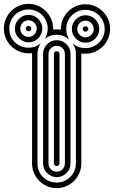

<svg xmlns="http://www.w3.org/2000/svg" viewBox="-135 -846 590 994"><path d="M88 -567Q88 -596 109 -617Q130 -638 159 -638Q188 -638 209 -617Q230 -596 230 -567V0Q230 29 209 50Q188 71 159 71Q130 71 109 50Q88 29 88 0ZM116 0Q116 18 128.5 30.5Q141 43 159 43Q176 43 188.5 30.5Q201 18 201 0V-567Q201 -584 188.5 -596.5Q176 -609 159 -609Q141 -609 128.5 -596.5Q116 -584 116 -567ZM144 -567Q144 -573 148.5 -577Q153 -581 159 -581Q164 -581 168.5 -577Q173 -573 173 -567V0Q173 6 168.5 10Q164 14 159 14Q153 14 148.5 10Q144 6 144 0ZM-58 -698Q-58 -727 -37 -748Q-16 -769 13 -769Q42 -769 63 -748Q84 -727 84 -698Q84 -669 63 -648Q42 -627 13 -627Q-16 -627 -37 -648Q-58 -669 -58 -698ZM-30 -698Q-30 -680 -17.5 -667.5Q-5 -655 13 -655Q30 -655 42.5 -667.5Q55 -680 55 -698Q55 -716 42.5 -728.5Q30 -741 13 -741Q-5 -741 -17.5 -728.5Q-30 -716 -30 -698ZM13 -684Q7 -684 2.5 -688Q-2 -692 -2 -698Q-2 -704 2.5 -708Q7 -712 13 -712Q18 -712 22.5 -708Q27 -704 27 -698Q27 -692 22.5 -688Q18 -684 13 -684ZM237 -696Q237 -725 258 -746Q279 -767 308 -767Q337 -767 358 -746Q379 -725 379 -696Q379 -667 358 -646Q337 -625 308 -625Q279 -625 258 -646Q237 -667 237 -696ZM265 -696Q265 -678 277.5 -665.5Q290 -653 308 -653Q325 -653 337.5 -665.5Q350 -678 350 -696Q350 -714 337.5 -726.5Q325 -739 308 -739Q290 -739 277.5 -726.5Q265 -714 265 -696ZM308 -682Q302 -682 297.5 -686Q293 -690 293 -696Q293 -702 297.5 -706Q302 -710 308 -710Q313 -710 317.5 -706Q322 -702 322 -696Q322 -690 317.5 -686Q313 -682 308 -682ZM180 -696Q180 -722 190 -745.5Q200 -769 217.5 -786.5Q235 -804 258 -814Q281 -824 308 -824Q334 -824 357 -814Q380 -804 397.5 -786.5Q415 -769 425 -745.5Q435 -722 435 -696Q435 -670 425 -646.5Q415 -623 397.5 -605.5Q380 -588 357 -578Q334 -568 308 -568Q302 -568 296.5 -568Q291 -568 286 -569V-567V0Q286 26 276 49.5Q266 73 248.5 90.5Q231 108 208 118Q185 128 159 128Q132 128 109 118Q86 108 68.5 90.5Q51 73 41 49.5Q31 26 31 0V-567V-571Q26 -570 22 -570Q18 -570 13 -570Q-14 -570 -37 -580Q-60 -590 -77.5 -607.5Q-95 -625 -105 -648.5Q-115 -672 -115 -698Q-115 -724 -105 -747.5Q-95 -771 -77.5 -788.5Q-60 -806 -37 -816Q-14 -826 13 -826Q39 -826 62 -816Q85 -806 102.5 -788.5Q120 -771 130 -747.5Q140 -724 140 -698V-692Q145 -693 149.5 -693.5Q154 -694 159 -694Q164 -694 169.5 -693.5Q175 -693 180 -692ZM-87 -698Q-87 -656 -58 -627.5Q-29 -599 13 -599Q48 -599 75 -621Q59 -595 59 -567V0Q59 42 88 70.5Q117 99 159 99Q179 99 197 91.5Q215 84 228.5 70.5Q242 57 250 39Q258 21 258 0V-567Q258 -598 241 -621Q270 -597 308 -597Q328 -597 346 -604.5Q364 -612 377.5 -625.5Q391 -639 399 -657Q407 -675 407 -696Q407 -717 399 -735Q391 -753 377.5 -766.5Q364 -780 346 -787.5Q328 -795 308 -795Q266 -795 237 -766.5Q208 -738 208 -696Q208 -665 224 -641Q211 -652 194.5 -659Q178 -666 159 -666Q123 -666 96 -644Q112 -668 112 -698Q112 -719 104 -737Q96 -755 82.5 -768.5Q69 -782 51 -789.5Q33 -797 13 -797Q-29 -797 -58 -768.5Q-87 -740 -87 -698Z"/></svg>

Font: Zschusch
Style: Regular
Weight: 400
Designer: Peter Wiegel
Foundry: Peter Wiegel